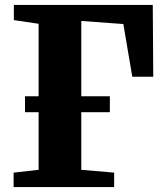

<svg xmlns="http://www.w3.org/2000/svg" viewBox="-20 -763 668 783"><path d="M35.5 0V-59L137.5 -70.5V-666L36.5 -681V-743H603L605 -450H519.5L483 -665L311.5 -677.5V-70.5L445.5 -59V0ZM82 -305.5V-370.5H428V-305.5Z"/></svg>

Font: Merriweather 36pt Black
Style: Regular
Weight: 900
Version: Version 2.100